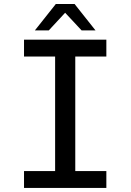

<svg xmlns="http://www.w3.org/2000/svg" viewBox="-20 -924 642 944"><path d="M219.7 -774.4 300.3 -861.3 381.3 -774.4H449.7L346.7 -904.3H254.4L151.4 -774.4ZM502.9 0V-83H350.1V-646H502.9V-729H98.1V-646H251V-83H98.1V0Z"/></svg>

Font: Hack Dev
Style: Regular
Weight: 400
Designer: Christopher Simpkins
Foundry: Christopher Simpkins
Version: Version 2.0315